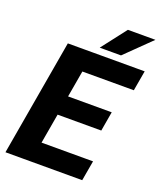

<svg xmlns="http://www.w3.org/2000/svg" viewBox="-162 -1003 923 1104"><g transform="rotate(20 299.5 -451.0)"><path d="M497.1 -123 475.6 0H107.4L128.9 -123ZM284.2 -710.9 160.6 0H5.9L128.9 -710.9ZM501.5 -424.8 481 -305.7H160.2L181.2 -424.8ZM599.1 -710.9 577.6 -587.4H209L231 -710.9ZM309.6 -750.5 426.8 -902.3H595.2L439.9 -750.5Z"/></g></svg>

Font: Roboto ExtraBold
Style: Italic
Weight: 800
Designer: Christian Robertson
Foundry: Google
Version: Version 3.009; 2024